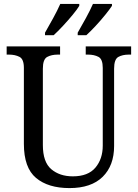

<svg xmlns="http://www.w3.org/2000/svg" viewBox="-20 -951 704 981"><path d="M335 10Q226 10 164 -42Q102 -94 102 -216V-604Q102 -649 79.5 -660.5Q57 -672 26 -672H14V-714H287V-672H275Q243 -672 221 -660Q199 -648 199 -600V-210Q199 -123 242 -86.5Q285 -50 352 -50Q430 -50 467.5 -94.5Q505 -139 505 -207V-604Q505 -649 483 -660.5Q461 -672 430 -672H418V-714H650V-672H638Q606 -672 584.5 -660Q563 -648 563 -600V-205Q563 -105 504.5 -47.5Q446 10 335 10ZM377 -784Q397 -819 418.5 -858Q440 -897 455 -931H552V-921Q541 -904 518 -875.5Q495 -847 468.5 -818.5Q442 -790 421 -771H377ZM210 -784Q230 -819 251.5 -858Q273 -897 288 -931H385V-921Q375 -904 351.5 -875.5Q328 -847 301.5 -818.5Q275 -790 254 -771H210Z"/></svg>

Font: Noto Serif Lao SemCond
Style: Regular
Weight: 400
Width: 4
Designer: Monotype Design Team
Foundry: Monotype Imaging Inc.
Version: Version 2.004; ttfautohint (v1.8.4.7-5d5b)